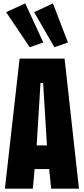

<svg xmlns="http://www.w3.org/2000/svg" viewBox="-20 -1128 502 1148"><path d="M305.2 -845.7 184.1 -1055.2 296.4 -1107.9 386.2 -874ZM157.7 -845.7 16.6 -1055.2 130.9 -1107.9 238.8 -874ZM366.2 -777.8 452.1 0H286.1L273.9 -117.2H187L176.3 0H9.3L97.2 -777.8ZM237.8 -631.8H222.2L199.2 -258.8H260.7Z"/></svg>

Font: Anton
Style: Regular
Weight: 400
Foundry: vernon adams
Version: Version 1.000